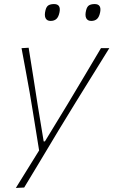

<svg xmlns="http://www.w3.org/2000/svg" viewBox="-20 -731 558 945"><path d="M58 194Q86.5 148 115.2 101.8Q144 55.5 172.5 9.5Q164.5 -39 156.8 -88.2Q149 -137.5 141 -186L126 -276Q116.5 -329.5 106.2 -385.2Q96 -441 86 -494L121 -496Q132.5 -424 143.5 -355Q154.5 -286 165.5 -214L195 -35H201L311 -215.5Q354 -287.5 395 -356Q436 -424.5 477 -494H518Q492.5 -453 469.5 -415.8Q446.5 -378.5 419 -334.5Q391.5 -290.5 353 -228L268 -89Q210.5 7 171 72.8Q131.5 138.5 99 192ZM429 -628Q411 -628 404.2 -641.8Q397.5 -655.5 404 -681Q408.5 -699 418.8 -705Q429 -711 446 -711Q480.5 -711 473 -671Q468.5 -648 457.8 -638Q447 -628 429 -628ZM229 -628Q211 -628 204.2 -641.8Q197.5 -655.5 204 -681Q208.5 -699 218.8 -705Q229 -711 246 -711Q280.5 -711 273 -671Q268.5 -648 257.8 -638Q247 -628 229 -628Z"/></svg>

Font: Commissioner Loud Thin
Style: Italic
Weight: 100
Italic angle: -12°
Designer: Kostas Bartsokas
Foundry: Kostas Bartsokas
Version: Version 1.000; ttfautohint (v1.8.3)